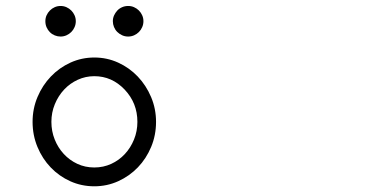

<svg xmlns="http://www.w3.org/2000/svg" viewBox="-20 -617 1244 653"><path d="M300.8 -421.4Q343.8 -421.4 381.8 -404.1Q419.9 -386.7 448.5 -356.7Q477.1 -326.7 493.9 -286.9Q510.7 -247.1 510.7 -202.6Q510.7 -157.2 494.1 -117.4Q477.5 -77.6 449 -47.9Q420.4 -18.1 382.1 -0.7Q343.8 16.6 300.8 16.6Q257.3 16.6 219.2 -0.5Q181.2 -17.6 152.6 -47.4Q124 -77.1 107.4 -117.2Q90.8 -157.2 90.8 -202.6Q90.8 -247.6 107.7 -287.4Q124.5 -327.1 153.1 -356.9Q181.6 -386.7 219.7 -404.1Q257.8 -421.4 300.8 -421.4ZM403.8 -312.5Q360.4 -357.9 300.8 -357.9Q271 -357.9 244.4 -345.7Q217.8 -333.5 198 -312.3Q178.2 -291 166.5 -262.7Q154.8 -234.4 154.8 -202.6Q154.8 -170.9 166 -142.8Q177.2 -114.7 196.8 -93.5Q216.3 -72.3 242.9 -59.8Q269.5 -47.4 300.8 -47.4Q331.5 -47.4 358.2 -59.6Q384.8 -71.8 404.5 -93Q424.3 -114.3 435.8 -142.6Q447.3 -170.9 447.3 -202.6Q447.3 -266.6 403.8 -312.5ZM186 -596.7Q196.8 -596.7 206.1 -592.5Q215.3 -588.4 222.4 -581.3Q229.5 -574.2 233.6 -564.9Q237.8 -555.7 237.8 -544.9Q237.8 -534.2 233.6 -524.7Q229.5 -515.1 222.4 -508.1Q215.3 -501 205.8 -496.8Q196.3 -492.7 186 -492.7Q175.8 -492.7 166.3 -496.6Q156.7 -500.5 149.7 -507.6Q142.6 -514.6 138.4 -524.2Q134.3 -533.7 134.3 -544.9Q134.3 -555.7 138.4 -564.9Q142.6 -574.2 149.7 -581.3Q156.7 -588.4 166 -592.5Q175.3 -596.7 186 -596.7ZM416 -596.7Q426.8 -596.7 436 -592.5Q445.3 -588.4 452.4 -581.3Q459.5 -574.2 463.6 -564.9Q467.8 -555.7 467.8 -544.9Q467.8 -534.2 463.6 -524.7Q459.5 -515.1 452.4 -508.1Q445.3 -501 435.8 -496.8Q426.3 -492.7 416 -492.7Q404.8 -492.7 395.3 -497.1Q385.7 -501.5 378.7 -508.5Q371.6 -515.6 367.7 -525.1Q363.8 -534.7 363.8 -544.9Q363.8 -555.2 367.9 -564.5Q372.1 -573.7 378.9 -581.1Q385.7 -588.4 395.3 -592.5Q404.8 -596.7 416 -596.7Z"/></svg>

Font: Erica Type
Style: Italic
Weight: 400
Monospace: yes
Designer: Peter Wiegel
Foundry: Peter Wiegel
Version: Version 1.000 2010 initial release